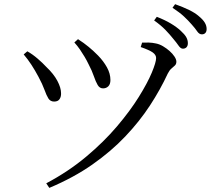

<svg xmlns="http://www.w3.org/2000/svg" viewBox="-20 -859 1040 924"><path d="M813.4 -672.7Q798.1 -692.1 776.5 -714.6Q754.9 -737 721.8 -760.6L734.6 -778.1Q773.8 -762.8 802.3 -745.7Q830.7 -728.7 849.4 -711.2Q868.3 -694.2 876.2 -680.3Q884.1 -666.5 884.1 -650.9Q884.1 -638.6 877.6 -631.6Q871.1 -624.7 860 -624.7Q849.4 -624.7 839.3 -639.4Q829.2 -654.1 813.4 -672.7ZM902.7 -741Q886 -760.4 865.5 -779.5Q845.1 -798.7 810.2 -821.6L822.7 -838.9Q861.4 -825 890.3 -810.9Q919.2 -796.7 936.4 -781.5Q957 -764.6 965.7 -749.8Q974.4 -735.1 974.4 -719.5Q974.4 -707 968.3 -700.4Q962.3 -693.7 951.4 -693.7Q938.5 -693.7 928.8 -708.3Q919.1 -722.8 902.7 -741ZM337.8 -654.7 355.4 -670.5Q384.2 -652 407 -633.1Q429.9 -614.2 451.8 -591.9Q478.3 -564.7 494.8 -534.7Q511.4 -504.7 511.4 -473.9Q511.4 -453.5 501.2 -443.6Q491.1 -433.7 475.9 -433.7Q459.5 -433.7 450.1 -449.8Q440.6 -465.9 431.6 -492.4Q422.7 -518.9 406.5 -549.4Q397.9 -567.6 387.2 -585.5Q376.6 -603.4 364.7 -620.8Q352.8 -638.1 337.8 -654.7ZM94 -597.1 111.5 -612.1Q136.8 -597.8 161.3 -576.6Q185.9 -555.4 202.3 -537.5Q238.4 -503.4 256.1 -469.9Q273.8 -436.5 273.8 -410.4Q274.6 -393.8 266.7 -382Q258.9 -370.2 240.6 -370.2Q222.5 -370.2 213 -385Q203.6 -399.9 194 -426.9Q184.3 -453.8 165.2 -489.3Q148.8 -520.2 131.2 -547.2Q113.6 -574.1 94 -597.1ZM217.3 45.2 202.6 23.2Q309.4 -33.4 394.6 -104.9Q479.9 -176.3 543.1 -250.9Q606.3 -325.4 648.1 -392.7Q689.9 -460 710.6 -509.6Q731.3 -559.3 731.3 -579.7Q731.3 -594.7 715.3 -606.4Q699.2 -618 657.2 -632.6L663.9 -653.9Q677.4 -654.6 695.3 -654.2Q713.3 -653.7 730.5 -649.8Q747.3 -646.6 764.3 -636.6Q781.4 -626.5 796 -613.6Q810.6 -600.7 819.7 -586.8Q828.8 -573 828.8 -562.3Q828.8 -550.4 821.4 -543.6Q814.1 -536.7 804.6 -528.7Q795.2 -520.6 787.2 -504.6Q751.7 -427.9 701.7 -351.4Q651.7 -274.9 583.2 -202.6Q514.7 -130.4 424.5 -67.2Q334.3 -4 217.3 45.2Z"/></svg>

Font: Noto Serif JP
Style: Regular
Weight: 200
Designer: Ryoko NISHIZUKA 西塚涼子 (kana & ideographs); Frank Grießhammer (Latin, Greek & Cyrillic); Wenlong ZHANG 张文龙 (bopomofo); San
Foundry: Adobe
Version: Version 2.001;hotconv 1.1.0;makeotfexe 2.6.0